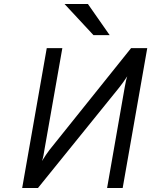

<svg xmlns="http://www.w3.org/2000/svg" viewBox="-20 -941 757 961"><path d="M91 0 214 -700H292L202 -189Q200.5 -178.5 197.5 -162.5Q194.5 -146.5 190 -135Q200 -151 210.2 -166.2Q220.5 -181.5 228 -191L636 -700H717L594 0H516L604 -503Q607 -520.5 610.2 -535Q613.5 -549.5 617 -559Q608 -545 596.5 -529.2Q585 -513.5 576 -502L170 0ZM448 -765 303 -921H420L529 -765Z"/></svg>

Font: Overpass
Style: Italic
Weight: 400
Italic angle: -10°
Designer: Delve Withrington, Dave Bailey, Thomas Jockin
Foundry: Delve Fonts LLC
Version: Version 4.000